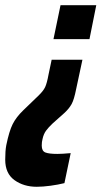

<svg xmlns="http://www.w3.org/2000/svg" viewBox="-60 -530 389 736"><path d="M145 -380 172 -510H309L283 -380ZM-40 82Q-40 48 -36 27Q-25 -27 -11.5 -54Q2 -81 29 -107L86 -162Q106 -181 113 -196Q120 -211 126 -244L138 -301H256L232 -189Q224 -148 214.5 -131Q205 -114 188 -98L142 -57Q126 -42 116.5 -29Q107 -16 103 3Q100 14 100 28Q100 49 114 54.5Q128 60 160 60Q178 60 211 57L187 172Q163 178 133.5 182Q104 186 81 186Q31 186 -4.5 160.5Q-40 135 -40 82Z"/></svg>

Font: Saira Ultra Condensed Black
Style: Italic
Weight: 900
Width: 1
Italic angle: -12°
Designer: Hector Gatti with collaboration of the Omnibus-Type team
Foundry: Omnibus-Type
Version: Version 1.001; ttfautohint (v1.8)